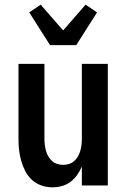

<svg xmlns="http://www.w3.org/2000/svg" viewBox="-20 -793 540 821"><path d="M204 8Q180 8 157 0Q134 -8 116.5 -24Q99 -40 88 -61.5Q77 -83 70.5 -106Q64 -129 61.5 -152.5Q59 -176 59 -200V-520H170V-200Q170 -187 171.5 -174Q173 -161 176.5 -148.5Q180 -136 186.5 -124.5Q193 -113 202.5 -104.5Q212 -96 224.5 -92Q237 -88 250 -88Q263 -88 275.5 -92Q288 -96 297.5 -104.5Q307 -113 313.5 -124.5Q320 -136 323.5 -148.5Q327 -161 328.5 -174Q330 -187 330 -200V-520H441V0H330V-81Q322 -62 310 -45Q298 -28 281.5 -15.5Q265 -3 245 2.5Q225 8 204 8ZM194 -600 105 -740 154 -773 250 -663 346 -773 395 -740 306 -600Z"/></svg>

Font: Iosevka Term
Style: Bold
Weight: 700
Monospace: yes
Designer: Belleve Invis
Foundry: Belleve Invis
Version: Version 30.0.1